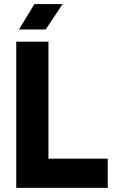

<svg xmlns="http://www.w3.org/2000/svg" viewBox="-20 -906 565 926"><path d="M58.4 0V-705H213.7V-42L109.4 -140.7H499.6V0ZM145.8 -886.5H282.2L200.5 -764H71.7Z"/></svg>

Font: TikTok Sans Light
Style: Regular
Weight: 300
Version: Version 4.000